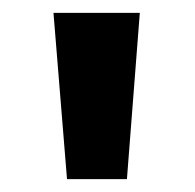

<svg xmlns="http://www.w3.org/2000/svg" viewBox="-20 -816 302 298"><path d="M84 -538 63 -796H197L177 -538Z"/></svg>

Font: Noto Sans Kannada Condensed
Style: Bold
Weight: 700
Width: 3
Designer: Jelle Bosma - Monotype Design Team
Foundry: Monotype Imaging Inc.
Version: Version 2.005; ttfautohint (v1.8.4.7-5d5b)